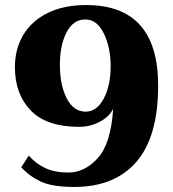

<svg xmlns="http://www.w3.org/2000/svg" viewBox="-20 -730 685 760"><path d="M64 -68 94 -114Q122 -82 159.5 -64.5Q197 -47 251 -47Q315 -47 367 -104Q419 -161 428 -300Q414 -269 376 -248.5Q338 -228 293 -228Q164 -228 101.5 -293Q39 -358 39 -464Q39 -536 72 -591.5Q105 -647 168.5 -678.5Q232 -710 321 -710Q606 -710 606 -391Q606 -189 520 -89.5Q434 10 274 10Q187 10 142 -11Q97 -32 64 -68ZM418 -468Q418 -542 391 -597.5Q364 -653 318 -653Q270 -653 243.5 -602Q217 -551 217 -473Q217 -394 244 -341Q271 -288 319 -288Q363 -288 390.5 -339.5Q418 -391 418 -468Z"/></svg>

Font: Trirong ExtraBold
Style: Regular
Weight: 800
Designer: Katatrad Team
Foundry: CadsonDemak
Version: Version 1.001